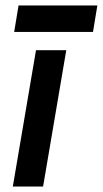

<svg xmlns="http://www.w3.org/2000/svg" viewBox="-20 -684 377 704"><path d="M27 0 112 -500H223L138 0ZM32 -567 48 -664H337L321 -567Z"/></svg>

Font: Figtree SemiBold
Style: Italic
Weight: 600
Italic angle: -9.5°
Foundry: Erik Kennedy
Version: Version 2.001;gftools[0.9.30]